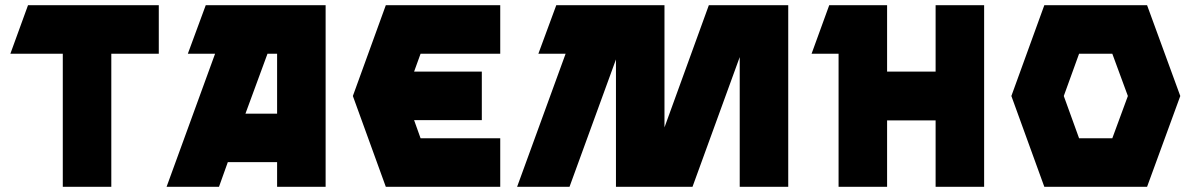

<svg xmlns="http://www.w3.org/2000/svg" viewBox="-20 -720 4604 740"><path d="M20 -513 88 -700H592V-513H409V0H222V-513Z M809 -513H704L773 -700H1235V0H1048V-95H858L824 0H622ZM1048 -282V-513H1011L926 -282Z M1340 -350 1467 -700H1908V-513H1601L1576 -444H1837V-257H1576L1601 -187H1908V0H1467Z M1973 0 2160 -513H2055L2124 -700H2541V-229L2712 -700H3018V0H2831V-500L2649 0H2354V-491L2175 0Z M3108 -513 3176 -700H3399V-444H3586V-700H3773V0H3586V-256H3399V0H3212V-513Z M4401 -700 4529 -350 4401 0H4005L3878 -350L4005 -700ZM4139 -187H4267L4327 -350L4267 -513H4139L4080 -350Z"/></svg>

Font: Clickuper
Style: Bold
Weight: 700
Designer: Denis Ignatov
Foundry: Denis Ignatov
Version: Version 1.10 April 16, 2021